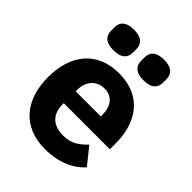

<svg xmlns="http://www.w3.org/2000/svg" viewBox="-216 -866 993 993"><g transform="rotate(45 281.0 -369.5)"><path d="M177 -600C237 -600 257 -628 257 -663V-688C257 -723 237 -751 177 -751C117 -751 97 -723 97 -688V-663C97 -628 117 -600 177 -600ZM397 -600C457 -600 477 -628 477 -663V-688C477 -723 457 -751 397 -751C337 -751 317 -723 317 -688V-663C317 -628 337 -600 397 -600ZM288 12C384 12 461 -21 508 -75L434 -167C401 -133 367 -104 305 -104C226 -104 189 -148 189 -217V-225H526V-269C526 -411 456 -537 282 -537C124 -537 36 -429 36 -263C36 -95 127 12 288 12ZM285 -428C344 -428 373 -385 373 -321V-312H189V-320C189 -385 226 -428 285 -428Z"/></g></svg>

Font: IBM Plex Sans Thai Looped
Style: Bold
Weight: 700
Designer: Mike Abbink, Paul van der Laan, Pieter van Rosmalen, Ben Mitchell, Mark Frömberg
Foundry: Bold Monday
Version: Version 1.1